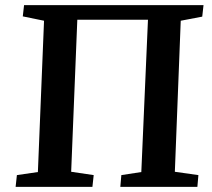

<svg xmlns="http://www.w3.org/2000/svg" viewBox="-20 -730 829 750"><path d="M41 0 46 -46 128 -58 152 -649 69 -666 74 -710H775L770 -665L686 -649L663 -59L755 -46L751 0H450L454 -46L532 -58L558 -653H282L258 -59L346 -46L341 0Z"/></svg>

Font: Literata 36pt SemiBold
Style: Italic
Weight: 600
Italic angle: -2°
Designer: Latin by Veronika Burian and Jose Scaglione. Greek by Irene Vlachou. Cyrillic by Vera Evstafieva
Foundry: TypeTogether
Version: Version 3.002